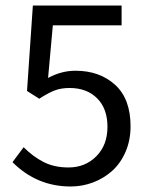

<svg xmlns="http://www.w3.org/2000/svg" viewBox="-20 -658 537 690"><path d="M233.9 12.2Q112.3 12.2 24.9 -75.2L64.9 -128.9Q98.6 -95.2 136.7 -75.7Q174.8 -56.2 226.1 -56.2Q286.1 -56.2 326.2 -96.4Q366.2 -136.7 366.2 -202.1Q366.2 -267.6 329.1 -304.7Q292 -341.8 230 -341.8Q199.2 -341.8 176 -332.8Q152.8 -323.7 121.1 -303.2L77.1 -331.1L98.1 -638.2H417V-566.9H169.9L152.8 -377.9Q200.7 -403.8 251 -403.8Q337.9 -403.8 393.6 -353.3Q449.2 -302.7 449.2 -204.1Q449.2 -153.8 431.2 -112.3Q413.1 -70.8 383.1 -43.9Q353 -17.1 314.5 -2.4Q275.9 12.2 233.9 12.2Z"/></svg>

Font: Riemann
Style: Regular
Weight: 400
Designer: Paul D. Hunt
Foundry: Adobe Systems Incorporated
Version: Version 2.020;PS 2.0;hotconv 1.0.86;makeotf.lib2.5.63406